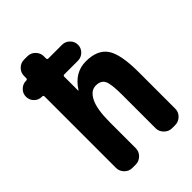

<svg xmlns="http://www.w3.org/2000/svg" viewBox="-220 -845 940 940"><g transform="rotate(-45 250.0 -375.0)"><path d="M335 -530.3Q414.1 -530.3 447.3 -482.4Q480.5 -434.6 480.5 -309.6V-56.6Q480.5 -33.2 463.4 -16.6Q446.3 0 422.9 0H402.3Q378.9 0 361.8 -17.1Q344.7 -34.2 344.7 -56.6V-290Q344.7 -364.3 332.5 -388.2Q320.3 -412.1 285.2 -412.1Q250 -412.1 228.5 -369.1Q207 -326.2 207 -237.3V-56.6Q207 -33.2 189.9 -16.6Q172.9 0 150.4 0H127Q103.5 0 86.9 -17.1Q70.3 -34.2 70.3 -56.6V-551.8Q70.3 -559.6 61.5 -559.6H59.6Q37.1 -559.6 21 -575.7Q4.9 -591.8 4.9 -614.7Q4.9 -637.7 21.5 -653.8Q38.1 -669.9 59.6 -669.9H61.5Q69.3 -669.9 70.3 -677.7V-693.4Q70.3 -716.8 86.9 -733.4Q103.5 -750 127 -750H150.4Q173.8 -750 190.4 -732.9Q207 -715.8 207 -693.4V-677.7Q207 -669.9 215.8 -669.9H309.6Q332 -669.9 348.6 -653.8Q365.2 -637.7 365.2 -614.7Q365.2 -591.8 348.6 -575.7Q332 -559.6 309.6 -559.6H215.8Q207 -559.6 207 -551.8V-456.1Q207 -455.1 208 -455.1Q210 -455.1 210 -456.1Q256.8 -530.3 335 -530.3Z"/></g></svg>

Font: Rounded Mgen+ 1m bold
Style: Bold
Weight: 700
Designer: [Source Han Sans]
Ryoko NISHIZUKA  (kana & ideographs); Paul D. Hunt (Latin, Greek & Cyrillic); Wenlong ZHANG  (bopomofo
Version: Version 1.059.20150602